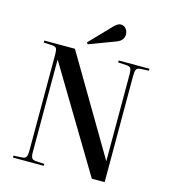

<svg xmlns="http://www.w3.org/2000/svg" viewBox="-134 -1050 1029 1157"><g transform="rotate(15 381.0 -471.5)"><path d="M55 0V-12L109 -15Q128 -16 134 -27.5Q140 -39 140 -67V-669Q140 -694 134 -704Q128 -714 106 -715L55 -718V-730H246L603 -126H604V-667Q604 -693 598 -703.5Q592 -714 571 -715L519 -718V-730H711V-718L658 -715Q639 -714 633 -703Q627 -692 627 -663V0H547L163 -639H162V-63Q162 -37 168.5 -26.5Q175 -16 195 -15L247 -12V0ZM313 -776 306 -786 434 -919Q447 -932 457 -937.5Q467 -943 476 -943Q497 -943 509 -927Q521 -911 521 -892Q521 -875 511 -861Q501 -847 478 -838Z"/></g></svg>

Font: Literata 72pt Medium
Style: Regular
Weight: 500
Designer: Latin by Veronika Burian and Jose Scaglione. Greek by Irene Vlachou. Cyrillic by Vera Evstafieva.
Foundry: TypeTogether
Version: Version 3.002